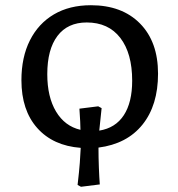

<svg xmlns="http://www.w3.org/2000/svg" viewBox="-20 -553 683 735"><path d="M290 162 277 155Q283 104 285.5 70.5Q288 37 289 13Q183 5 122.5 -63Q62 -131 62 -246Q62 -334 94.5 -398.5Q127 -463 186.5 -498Q246 -533 328 -533Q447 -533 516 -463Q585 -393 585 -271Q585 -150 525.5 -76Q466 -2 357 12Q357 50 358.5 88.5Q360 127 362 153ZM360 -53Q422 -63 454 -112Q486 -161 486 -244Q486 -349 440.5 -408Q395 -467 312 -467Q239 -467 200 -415.5Q161 -364 161 -269Q161 -182 194.5 -126Q228 -70 288 -56Q288 -70 287 -88Q286 -106 284 -137L356 -146L369 -139Q367 -117 364.5 -96Q362 -75 360 -53Z"/></svg>

Font: Literata 7pt
Style: Regular
Weight: 400
Designer: Latin by Veronika Burian and Jose Scaglione. Greek by Irene Vlachou. Cyrillic by Vera Evstafieva.
Foundry: TypeTogether
Version: Version 3.002